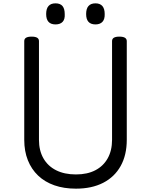

<svg xmlns="http://www.w3.org/2000/svg" viewBox="-20 -1109 903 1148"><path d="M434 19Q362 19 305 -1Q248 -21 208 -59Q168 -97 146.5 -151Q125 -205 125 -273V-863Q125 -877 136 -883.5Q147 -890 169 -890Q191 -890 202 -883.5Q213 -877 213 -863V-273Q213 -209 239.5 -162.5Q266 -116 315.5 -91Q365 -66 434 -66Q502 -66 550 -91Q598 -116 624 -162.5Q650 -209 650 -273V-863Q650 -877 661 -883.5Q672 -890 694 -890Q738 -890 738 -863V-273Q738 -182 701.5 -116.5Q665 -51 597 -16Q529 19 434 19ZM312 -963Q284 -963 270 -978.5Q256 -994 256 -1025Q256 -1057 270 -1073Q284 -1089 312 -1089Q340 -1089 353.5 -1073Q367 -1057 367 -1025Q369 -994 354.5 -978.5Q340 -963 312 -963ZM551 -963Q523 -963 509 -978.5Q495 -994 495 -1025Q495 -1057 509 -1073Q523 -1089 551 -1089Q578 -1089 592 -1073Q606 -1057 606 -1025Q607 -994 592.5 -978.5Q578 -963 551 -963Z"/></svg>

Font: Playwrite AT
Style: Regular
Weight: 400
Designer: Veronika Burian, José Scaglione
Foundry: TypeTogether
Version: Version 1.002